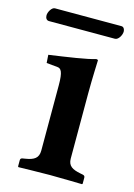

<svg xmlns="http://www.w3.org/2000/svg" viewBox="-102 -637 484 692"><g transform="rotate(15 139.5 -291.5)"><path d="M211 -321C211 -371 214 -444 214 -444C214 -446 209 -447 207 -447C176 -437 106 -427 36 -417L38 -387L79 -383C93 -382 101 -371 101 -321V-77C101 -49 85 -39 54 -34L42 -32C38 -31 35 -29 35 -23V0L37 2C37 2 118 0 154 0C193 0 274 2 274 2L276 0V-23C276 -29 272 -31 268 -32L258 -34C228 -40 211 -49 211 -77ZM253 -535C266 -535 277 -555 277 -568C277 -576 273 -585 264 -585H16C4 -585 -7 -565 -7 -553C-7 -544 -3 -535 7 -535Z"/></g></svg>

Font: Libertinus Serif Semibold
Style: Regular
Weight: 600
Designer: Philipp H. Poll, Khaled Hosny
Foundry: Caleb Maclennan
Version: Version 7.050;RELEASE